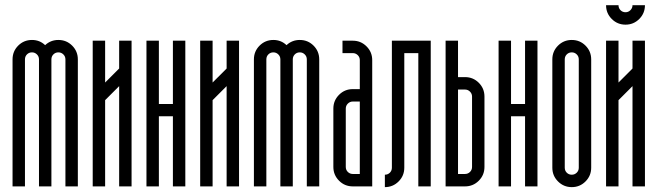

<svg xmlns="http://www.w3.org/2000/svg" viewBox="-20 -731 2579 753"><path d="M77.9 0H29.2Q29.2 0 29.2 -498.1Q29.2 -529.8 51.4 -552.1Q73.7 -574.3 105.4 -574.3Q135.8 -574.3 157 -553.9Q178.7 -574.3 209.1 -574.3Q240.7 -574.3 263 -552.1Q285.3 -529.8 285.3 -498.1V0H236.6V-498.1Q236.6 -509.8 228.4 -517.7Q220.3 -525.6 209.1 -525.6Q197.4 -525.6 189.5 -517.7Q181.6 -509.8 181.6 -498.1V0H132.9V-498.1Q132.9 -509.8 124.7 -517.7Q116.6 -525.6 105.4 -525.6Q93.7 -525.6 85.8 -517.7Q77.9 -509.8 77.9 -498.1Z M496 0H447.3V-393.2L392.3 -338.2V0H343.6Q343.6 0 343.6 -571.4H392.3V-407.3L447.3 -462.3V-571.4H496Q496 -571.4 496 0Z M603.1 -274.9V0H554.4V-571.4H603.1V-323.2H658.1V-571.4H706.8Q706.8 -571.4 706.8 0H658.1V-274.9Q658.1 -274.9 603.1 -274.9Z M917.5 0H868.8V-393.2L813.8 -338.2V0H765.1Q765.1 0 765.1 -571.4H813.8V-407.3L868.8 -462.3V-571.4H917.5Q917.5 -571.4 917.5 0Z M1024.6 0H975.8Q975.8 0 975.8 -498.1Q975.8 -529.8 998.1 -552.1Q1020.4 -574.3 1052.1 -574.3Q1082.5 -574.3 1103.7 -553.9Q1125.4 -574.3 1155.8 -574.3Q1187.4 -574.3 1209.7 -552.1Q1232 -529.8 1232 -498.1V0H1183.3V-498.1Q1183.3 -509.8 1175.1 -517.7Q1167 -525.6 1155.8 -525.6Q1144.1 -525.6 1136.2 -517.7Q1128.3 -509.8 1128.3 -498.1V0H1079.6V-498.1Q1079.6 -509.8 1071.4 -517.7Q1063.3 -525.6 1052.1 -525.6Q1040.4 -525.6 1032.5 -517.7Q1024.6 -509.8 1024.6 -498.1Z M1391.1 -332.8H1363.6Q1352.4 -332.8 1344.2 -324.7Q1336.1 -316.5 1336.1 -305.3V-76.2Q1336.1 -64.6 1344.2 -56.6Q1352.4 -48.7 1363.6 -48.7H1391.1ZM1363.6 -571.4Q1395.3 -571.4 1417.5 -549.1Q1439.8 -526.9 1439.8 -495.2V0H1363.6Q1331.9 0 1309.7 -22.3Q1287.4 -44.6 1287.4 -76.2V-305.3Q1287.4 -336.9 1309.7 -359.2Q1331.9 -381.5 1363.6 -381.5H1391.1V-495.2Q1391.1 -506.9 1383 -514.8Q1374.8 -522.7 1363.6 -522.7H1323.2V-571.4Z M1565.6 -73.3Q1565.6 -41.6 1543.3 -19.4Q1521 2.9 1489.4 2.9V-45.8Q1501 -45.8 1509 -53.7Q1516.9 -61.6 1516.9 -73.3V-571.4H1669.3V0H1620.6V-522.7H1565.6Z M1776.3 -48.7H1803.8Q1815.1 -48.7 1823.2 -56.6Q1831.3 -64.6 1831.3 -76.2V-352.4Q1831.3 -363.6 1823.2 -371.7Q1815.1 -379.8 1803.8 -379.8H1776.3ZM1880 -352.4V-76.2Q1880 -44.6 1857.8 -22.3Q1835.5 0 1803.8 0H1727.6V-571.4H1776.3V-428.6H1803.8Q1835.5 -428.6 1857.8 -406.3Q1880 -384 1880 -352.4Z M1984.2 -274.9V0H1935.4V-571.4H1984.2V-323.2H2039.2V-571.4H2087.9Q2087.9 -571.4 2087.9 0H2039.2V-274.9Q2039.2 -274.9 1984.2 -274.9Z M2249.9 -498.1Q2249.9 -509.8 2241.8 -517.7Q2233.7 -525.6 2222.4 -525.6Q2210.7 -525.6 2202.8 -517.7Q2194.9 -509.8 2194.9 -498.1V-73.3Q2194.9 -61.6 2202.8 -53.7Q2210.7 -45.8 2222.4 -45.8Q2233.7 -45.8 2241.8 -53.7Q2249.9 -61.6 2249.9 -73.3ZM2146.2 -498.1Q2146.2 -529.8 2168.5 -552.1Q2190.8 -574.3 2222.4 -574.3Q2254.1 -574.3 2276.3 -552.1Q2298.6 -529.8 2298.6 -498.1V-73.3Q2298.6 -41.6 2276.3 -19.4Q2254.1 2.9 2222.4 2.9Q2190.8 2.9 2168.5 -19.4Q2146.2 -41.6 2146.2 -73.3Z M2509.4 -710.5Q2509.4 -678.9 2487.1 -656.6Q2464.8 -634.3 2433.2 -634.3Q2401.5 -634.3 2379.2 -656.6Q2356.9 -678.9 2356.9 -710.5H2405.7Q2405.7 -698.9 2413.6 -691Q2421.5 -683 2433.2 -683Q2444.4 -683 2452.5 -691.2Q2460.6 -699.3 2460.6 -710.5ZM2509.4 0H2460.6V-393.2L2405.7 -338.2V0H2356.9Q2356.9 0 2356.9 -571.4H2405.7V-407.3L2460.6 -462.3V-571.4H2509.4Q2509.4 -571.4 2509.4 0Z"/></svg>

Font: Marapfhont
Style: Book
Weight: 400
Version: Version 0.15